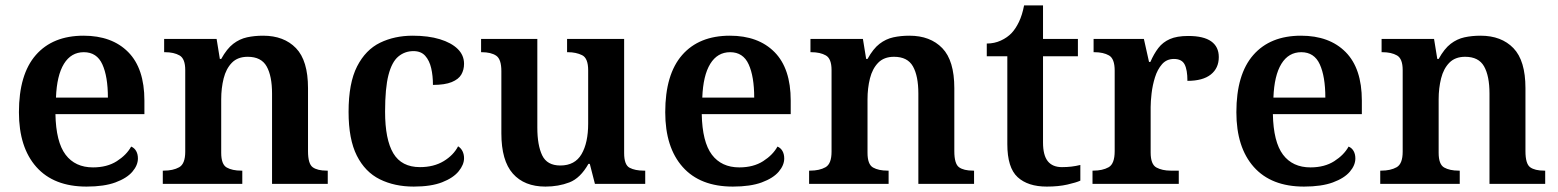

<svg xmlns="http://www.w3.org/2000/svg" viewBox="-20 -680 5761 710"><path d="M300 10Q179 10 114.5 -62.5Q50 -135 50 -265Q50 -405 112.5 -476.5Q175 -548 289 -548Q394 -548 454 -487.5Q514 -427 514 -308V-258H185Q187 -155 222.5 -108Q258 -61 324 -61Q376 -61 412 -84Q448 -107 465 -138Q477 -133 483.5 -121.5Q490 -110 490 -94Q490 -69 469.5 -45Q449 -21 407 -5.5Q365 10 300 10ZM379 -319Q379 -397 358.5 -442Q338 -487 290 -487Q243 -487 216.5 -444Q190 -401 187 -319Z M582 0V-49H586Q620 -49 642.5 -61.5Q665 -74 665 -119V-421Q665 -463 644 -475Q623 -487 590 -487H587V-536H781L793 -462H798Q819 -500 842.5 -518Q866 -536 893.5 -542Q921 -548 953 -548Q1030 -548 1074.5 -502Q1119 -456 1119 -354V-121Q1119 -74 1136.5 -61.5Q1154 -49 1188 -49H1192V0H986V-334Q986 -399 966 -434.5Q946 -470 896 -470Q859 -470 837.5 -448Q816 -426 807 -390Q798 -354 798 -313V-115Q798 -72 818.5 -60.5Q839 -49 872 -49H876V0Z M1510 10Q1439 10 1384.5 -17Q1330 -44 1299.5 -104.5Q1269 -165 1269 -266Q1269 -373 1300.5 -434.5Q1332 -496 1385.5 -522Q1439 -548 1506 -548Q1564 -548 1606.5 -535Q1649 -522 1672.5 -499Q1696 -476 1696 -444Q1696 -422 1686 -404.5Q1676 -387 1650.5 -376.5Q1625 -366 1581 -366Q1581 -400 1574.5 -428Q1568 -456 1552.5 -473.5Q1537 -491 1509 -491Q1477 -491 1453 -471Q1429 -451 1416.5 -402.5Q1404 -354 1404 -267Q1404 -164 1434.5 -113Q1465 -62 1533 -62Q1584 -62 1620.5 -84Q1657 -106 1674 -139Q1685 -132 1690.5 -120.5Q1696 -109 1696 -95Q1696 -71 1676 -46.5Q1656 -22 1615 -6Q1574 10 1510 10Z M1997 10Q1919 10 1876.5 -38Q1834 -86 1834 -187V-417Q1834 -461 1815 -474Q1796 -487 1761 -487H1759V-536H1967V-208Q1967 -143 1985 -105.5Q2003 -68 2052 -68Q2106 -68 2130.5 -110Q2155 -152 2155 -223V-420Q2155 -465 2132.5 -476Q2110 -487 2080 -487H2077V-536H2288V-114Q2288 -70 2308.5 -59.5Q2329 -49 2360 -49H2366V0H2180L2161 -74H2156Q2126 -21 2085.5 -5.5Q2045 10 1997 10Z M2690 10Q2569 10 2504.5 -62.5Q2440 -135 2440 -265Q2440 -405 2502.5 -476.5Q2565 -548 2679 -548Q2784 -548 2844 -487.5Q2904 -427 2904 -308V-258H2575Q2577 -155 2612.5 -108Q2648 -61 2714 -61Q2766 -61 2802 -84Q2838 -107 2855 -138Q2867 -133 2873.5 -121.5Q2880 -110 2880 -94Q2880 -69 2859.5 -45Q2839 -21 2797 -5.5Q2755 10 2690 10ZM2769 -319Q2769 -397 2748.5 -442Q2728 -487 2680 -487Q2633 -487 2606.5 -444Q2580 -401 2577 -319Z M2972 0V-49H2976Q3010 -49 3032.5 -61.5Q3055 -74 3055 -119V-421Q3055 -463 3034 -475Q3013 -487 2980 -487H2977V-536H3171L3183 -462H3188Q3209 -500 3232.5 -518Q3256 -536 3283.5 -542Q3311 -548 3343 -548Q3420 -548 3464.5 -502Q3509 -456 3509 -354V-121Q3509 -74 3526.5 -61.5Q3544 -49 3578 -49H3582V0H3376V-334Q3376 -399 3356 -434.5Q3336 -470 3286 -470Q3249 -470 3227.5 -448Q3206 -426 3197 -390Q3188 -354 3188 -313V-115Q3188 -72 3208.5 -60.5Q3229 -49 3262 -49H3266V0Z M3851 10Q3781 10 3743 -25Q3705 -60 3705 -147V-472H3629V-519Q3657 -519 3681 -530Q3705 -541 3721 -558Q3736 -574 3748 -599Q3760 -624 3767 -660H3837V-536H3966V-472H3837V-153Q3837 -106 3854.5 -84Q3872 -62 3907 -62Q3926 -62 3942.5 -64Q3959 -66 3975 -70V-12Q3960 -5 3927 2.5Q3894 10 3851 10Z M4020 0V-49H4023Q4057 -49 4079.5 -61.5Q4102 -74 4102 -121V-419Q4102 -463 4081 -475Q4060 -487 4027 -487H4024V-536H4210L4229 -451H4234Q4247 -481 4263.5 -502.5Q4280 -524 4306 -535.5Q4332 -547 4374 -547Q4431 -547 4459 -527Q4487 -507 4487 -469Q4487 -428 4457.5 -404.5Q4428 -381 4371 -381Q4371 -422 4360.5 -442Q4350 -462 4321 -462Q4294 -462 4277 -442.5Q4260 -423 4251 -394Q4242 -365 4238.5 -335Q4235 -305 4235 -284V-116Q4235 -72 4256.5 -60.5Q4278 -49 4309 -49H4339V0Z M4802 10Q4681 10 4616.5 -62.5Q4552 -135 4552 -265Q4552 -405 4614.5 -476.5Q4677 -548 4791 -548Q4896 -548 4956 -487.5Q5016 -427 5016 -308V-258H4687Q4689 -155 4724.5 -108Q4760 -61 4826 -61Q4878 -61 4914 -84Q4950 -107 4967 -138Q4979 -133 4985.5 -121.5Q4992 -110 4992 -94Q4992 -69 4971.5 -45Q4951 -21 4909 -5.5Q4867 10 4802 10ZM4881 -319Q4881 -397 4860.5 -442Q4840 -487 4792 -487Q4745 -487 4718.5 -444Q4692 -401 4689 -319Z M5084 0V-49H5088Q5122 -49 5144.5 -61.5Q5167 -74 5167 -119V-421Q5167 -463 5146 -475Q5125 -487 5092 -487H5089V-536H5283L5295 -462H5300Q5321 -500 5344.5 -518Q5368 -536 5395.5 -542Q5423 -548 5455 -548Q5532 -548 5576.5 -502Q5621 -456 5621 -354V-121Q5621 -74 5638.5 -61.5Q5656 -49 5690 -49H5694V0H5488V-334Q5488 -399 5468 -434.5Q5448 -470 5398 -470Q5361 -470 5339.5 -448Q5318 -426 5309 -390Q5300 -354 5300 -313V-115Q5300 -72 5320.5 -60.5Q5341 -49 5374 -49H5378V0Z"/></svg>

Font: Noto Nastaliq Urdu SemiBold
Style: Regular
Weight: 600
Version: Version 3.007